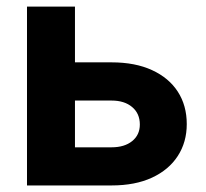

<svg xmlns="http://www.w3.org/2000/svg" viewBox="-20 -566 630 586"><path d="M157.7 -375.7H320.5Q392.6 -375.7 444 -352Q495.4 -328.4 522.7 -286.2Q550 -243.9 550 -187.3Q550 -132.2 522.6 -89.9Q495.2 -47.6 443.9 -23.8Q392.6 0 320.5 0H62.4V-545.9H208.8V-116.4H320.5Q359.9 -116.4 383.3 -135.3Q406.8 -154.2 406.8 -186Q406.8 -219.6 383.3 -239.3Q359.9 -259.1 320.5 -259.1H157.7Z"/></svg>

Font: Inter Variable LoSnoCo
Style: Regular
Weight: 400
Designer: Rasmus Andersson
Foundry: rsms
Version: Version 4.000;git-a52131595; featfreeze: case,dlig,ss01,ss02